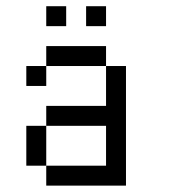

<svg xmlns="http://www.w3.org/2000/svg" viewBox="-20 -582 540 602"><path d="M62.5 -375H125V-312.5H62.5ZM62.5 -187.5H125V-62.5H62.5ZM312.5 -375H375V0H125V-62.5H312.5V-187.5H125V-250H312.5ZM125 -437.5H312.5V-375H125ZM125 -562.5H187.5V-500H125ZM250 -562.5H312.5V-500H250Z"/></svg>

Font: Pixel Operator Mono
Style: Regular
Weight: 400
Monospace: yes
Designer: Jayvee Enaguas (HarvettFox96)
Version: 2016.04.25